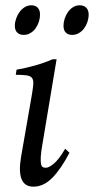

<svg xmlns="http://www.w3.org/2000/svg" viewBox="-20 -679 352 719"><path d="M240.2 -106.9Q207.5 -44.9 175.3 -12.5Q143.1 20 105 20Q39.6 20 59.1 -92.8L98.1 -316.9Q103 -345.2 104.5 -361.8Q106 -378.4 100.3 -386.5Q94.7 -394.5 80.3 -396.7Q65.9 -398.9 39.1 -398.9L42 -418Q72.8 -423.3 108.6 -433.1Q144.5 -442.9 176.8 -457H191.9L139.2 -141.1Q133.3 -108.4 132.6 -90.3Q131.8 -72.3 134 -63.5Q136.2 -54.7 141.1 -52.7Q146 -50.8 151.9 -50.8Q163.1 -50.8 181.9 -66.4Q200.7 -82 224.1 -122.1L240.2 -106.9ZM129.9 -624.5Q129.9 -610.8 125.5 -597.4Q121.1 -584 113.3 -573Q105.5 -562 94 -555.2Q82.5 -548.3 68.8 -548.3Q53.2 -548.3 44.4 -557.1Q35.6 -565.9 35.6 -582.5Q35.6 -595.7 40.3 -609.1Q44.9 -622.6 53 -633.8Q61 -645 72.5 -652.1Q84 -659.2 97.7 -659.2Q112.8 -659.2 121.3 -650.1Q129.9 -641.1 129.9 -624.5ZM312 -624.5Q312 -610.8 307.6 -597.4Q303.2 -584 295.2 -573Q287.1 -562 275.6 -555.2Q264.2 -548.3 250 -548.3Q234.9 -548.3 226.3 -557.1Q217.8 -565.9 217.8 -582.5Q217.8 -595.7 222.2 -609.1Q226.6 -622.6 234.4 -633.8Q242.2 -645 253.4 -652.1Q264.6 -659.2 278.8 -659.2Q293.9 -659.2 303 -650.1Q312 -641.1 312 -624.5Z"/></svg>

Font: Gentium
Style: Italic
Weight: 400
Italic angle: -7°
Designer: J. Victor Gaultney
Version: Version 1.02; 2005; OFL release